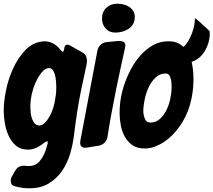

<svg xmlns="http://www.w3.org/2000/svg" viewBox="-28 -797 1153 1037"><path d="M440 -450Q429 -402 409 -305Q389 -208 372 -70Q366 -18 350.5 34Q335 86 306.5 127Q278 168 235 194Q192 220 130 220Q92 220 56 210Q36 205 33 194.5Q30 184 30 179Q30 167 38 153L54 125Q69 98 102 98Q110 98 115 99Q119 100 126 100Q164 100 186 73.5Q208 47 219 14L228 -17Q229 -21 229.5 -23.5Q230 -26 230 -28Q230 -34 226 -34Q222 -34 211 -26Q171 7 131 11H121Q83 11 58 -10.5Q33 -32 18.5 -64Q4 -96 -2 -132.5Q-8 -169 -8 -199Q-8 -247 4.5 -309Q17 -371 43 -427.5Q69 -484 108 -525.5Q147 -567 201 -573Q205 -574 212 -574Q235 -574 257.5 -563Q280 -552 299 -527Q307 -518 311 -518Q317 -518 319 -535Q321 -556 336 -556Q342 -556 349 -552L417 -514Q433 -505 437.5 -491.5Q442 -478 442 -468Q442 -462 440 -450ZM187 -119Q214 -123 239.5 -167.5Q265 -212 273 -281Q275 -292 275.5 -307.5Q276 -323 276 -330Q276 -342 274.5 -359Q273 -376 269 -391.5Q265 -407 257.5 -418Q250 -429 238 -429H233Q219 -428 204 -413Q189 -398 175.5 -374Q162 -350 152 -319.5Q142 -289 138 -257Q137 -247 136.5 -237.5Q136 -228 136 -220Q136 -208 137.5 -190.5Q139 -173 144.5 -157Q150 -141 160 -130Q170 -119 187 -119Z M700 -704Q700 -682 690.5 -666.5Q681 -651 666 -641Q651 -631 632.5 -626Q614 -621 595 -621Q562 -621 542.5 -643Q523 -665 523 -697Q523 -733 546.5 -755Q570 -777 605 -777Q622 -777 639 -773Q656 -769 669.5 -760Q683 -751 691.5 -737.5Q700 -724 700 -704ZM613 -576Q627 -576 638 -571.5Q649 -567 649 -550Q649 -547 647 -537Q639 -501 626 -442Q613 -383 599.5 -316Q586 -249 573.5 -181.5Q561 -114 553 -61Q551 -41 537.5 -27Q524 -13 504 -10L442 0Q439 1 433 1Q405 1 405 -26Q405 -33 406 -37L498 -523Q502 -543 516 -555.5Q530 -568 550 -570Z M1007 -463Q1017 -419 1017 -368Q1017 -299 998.5 -232.5Q980 -166 939 -110Q923 -88 903 -67.5Q883 -47 859 -31Q835 -15 808.5 -5Q782 5 753 5Q714 5 688 -12.5Q662 -30 646.5 -58Q631 -86 624.5 -119.5Q618 -153 618 -186Q618 -267 644 -342Q657 -381 678.5 -422Q700 -463 729.5 -496.5Q759 -530 797 -552Q835 -574 880 -574Q907 -574 925 -567.5Q943 -561 963 -544H964Q979 -558 990 -577.5Q1001 -597 1009 -618Q1017 -639 1021 -660.5Q1025 -682 1025 -699Q1029 -697 1032 -694Q1035 -691 1038 -689L1050 -679Q1056 -673 1058 -672L1104 -629Q1105 -626 1105 -615Q1105 -568 1079.5 -523.5Q1054 -479 1007 -463ZM784 -135Q814 -135 836 -155Q858 -175 872 -204.5Q886 -234 892.5 -267Q899 -300 899 -325Q899 -335 898 -349.5Q897 -364 894 -372Q891 -383 885.5 -391.5Q880 -400 866 -400Q835 -400 812 -378Q789 -356 774.5 -324.5Q760 -293 753 -258Q746 -223 746 -196Q746 -178 754 -156.5Q762 -135 784 -135Z"/></svg>

Font: Bangerz 2
Style: Regular
Weight: 400
Designer: vernon adams
Foundry: Vernon Adams
Version: Version 2.10;December 28, 2023;FontCreator 13.0.0.2683 64-bi